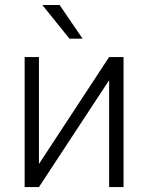

<svg xmlns="http://www.w3.org/2000/svg" viewBox="-20 -760 602 780"><path d="M80.1 0ZM423.3 -528.3H481.9V0H423.3V-434.1L138.2 0H80.1V-528.3H138.2V-93.8ZM315.4 -603H262.2L151.9 -739.7H222.2Z"/></svg>

Font: Roboto Light
Style: Regular
Weight: 300
Designer: Google
Version: Version 2.134; 2016; ttfautohint (v1.6)